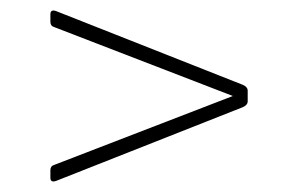

<svg xmlns="http://www.w3.org/2000/svg" viewBox="-20 -502 562 362"><path d="M75 -461V-475Q75 -485 86 -481L438 -342Q447 -338 447 -331V-311Q447 -304 438 -300L86 -161Q75 -157 75 -167V-181Q75 -189 82 -191L419 -321L82 -451Q75 -453 75 -461Z"/></svg>

Font: Rajdhani Light
Style: Regular
Weight: 300
Designer: Satya Rajpurohit, Jyotish Sonowal
Foundry: Indian Type Foundry
Version: Version 1.201;PS 1.0;hotconv 1.0.78;makeotf.lib2.5.61930; tt